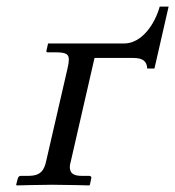

<svg xmlns="http://www.w3.org/2000/svg" viewBox="-20 -562 532 583"><path d="M120 -72C114 -43 101 -28 67 -28H43C39 -28 35 -25 34 -20L29 -1L31 1C31 1 104 -1 139 -1C178 -1 251 1 251 1L253 -1L257 -20C259 -25 255 -28 251 -28H228C202 -28 192 -37 192 -55C192 -60 193 -65 195 -72L267 -386H385C415 -386 426 -375 427 -354H449L492 -542H465C450 -488 410 -430 357 -430H126L121 -408C120 -405 122 -403 125 -403H156C181 -402 189 -397 189 -381C189 -375 188 -366 185 -354Z"/></svg>

Font: Libertinus Serif
Style: Italic
Weight: 400
Italic angle: -12°
Designer: Philipp H. Poll, Khaled Hosny
Foundry: Caleb Maclennan
Version: Version 7.050;RELEASE